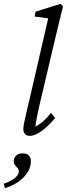

<svg xmlns="http://www.w3.org/2000/svg" viewBox="-84 -697 348 996"><path d="M70.3 7.8Q53.7 7.8 45.4 -2.4Q37.1 -12.7 37.1 -27.3Q37.1 -37.1 40.5 -56.2Q43.9 -75.2 52.2 -109.9Q60.5 -144.5 73.2 -199.2L166 -601.6L95.7 -611.3L100.6 -636.7L229.5 -676.8L243.2 -664.1Q233.4 -625 222.7 -582.5Q211.9 -540 198.2 -479.5L123 -161.1Q118.2 -141.6 113.3 -117.7Q108.4 -93.8 104.5 -72.8Q100.6 -51.8 99.6 -40Q122.1 -51.8 141.6 -69.3Q161.1 -86.9 180.7 -111.3L202.1 -85Q177.7 -55.7 154.3 -35.2Q130.9 -14.6 109.4 -3.4Q87.9 7.8 70.3 7.8ZM-58.6 279.3 -64.5 255.9Q-30.3 245.1 -8.3 227.5Q13.7 210 13.7 192.4Q13.7 183.6 9.3 177.7Q4.9 171.9 0 167Q-4.9 162.1 -8.8 155.8Q-12.7 149.4 -12.7 139.6Q-12.7 123 -1 110.8Q10.7 98.6 33.2 98.6Q55.7 98.6 65.9 109.9Q76.2 121.1 76.2 139.6Q76.2 171.9 57.1 200.2Q38.1 228.5 7.3 248.5Q-23.4 268.6 -58.6 279.3Z"/></svg>

Font: Crimson Pro Light
Style: Italic
Weight: 300
Italic angle: -12°
Designer: Jacques Le Bailly
Foundry: Baron von Fonthausen
Version: Version 1.003